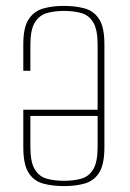

<svg xmlns="http://www.w3.org/2000/svg" viewBox="-20 -619 441 651"><path d="M198 12Q158 12 126.5 3.5Q95 -5 77 -33Q59 -61 59 -120V-247H83V-121Q83 -70 97.5 -45.5Q112 -21 137.5 -13.5Q163 -6 197 -6Q231 -6 256.5 -13.5Q282 -21 296.5 -45.5Q311 -70 311 -121V-467Q311 -518 296.5 -542.5Q282 -567 256.5 -574.5Q231 -582 197 -582Q164 -582 138.5 -574.5Q113 -567 98 -542.5Q83 -518 83 -467V-379H59V-469Q59 -526 77 -553.5Q95 -581 126 -590Q157 -599 196 -599Q236 -599 267 -590.5Q298 -582 316 -554.5Q334 -527 334 -469V-120Q334 -62 316.5 -34Q299 -6 268 3Q237 12 198 12ZM63 -226V-247H321V-226Z"/></svg>

Font: Alumni Sans Thin
Style: Regular
Weight: 100
Designer: Robert E. Leuschke
Foundry: Robert E. Leuschke
Version: Version 1.018